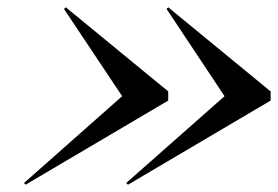

<svg xmlns="http://www.w3.org/2000/svg" viewBox="-20 -650 760 525"><path d="M314 -387 45.5 -149.5 50 -145 440 -375V-400L160 -630L155 -625.5ZM594 -387 325 -149.5 330 -145 720 -375V-400L440 -630L435.5 -625.5Z"/></svg>

Font: Bodoni* 24pt
Style: Italic
Weight: 400
Italic angle: -13°
Version: Version 2.3